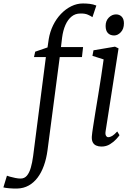

<svg xmlns="http://www.w3.org/2000/svg" viewBox="-124 -835 770 1107"><path d="M157 -609.5Q164 -652 182.2 -689.2Q200.5 -726.5 227.5 -754.8Q254.5 -783 287 -799Q319.5 -815 354 -815Q373.5 -815 393.2 -812.8Q413 -810.5 431.5 -803L409 -736Q399.5 -743 382.2 -750.5Q365 -758 338.5 -757Q310 -757 288.5 -739.5Q267 -722 253.2 -690.8Q239.5 -659.5 234 -618L227.5 -563.5H355L348.5 -506H220.5L150 31Q143.5 80 129 120.2Q114.5 160.5 92.5 189.5Q70.5 218.5 41.2 234.8Q12 251 -24 252Q-48 252.5 -71 250.5Q-94 248.5 -104.5 245.5L-84 178Q-81 179.5 -67.2 183.5Q-53.5 187.5 -36 191Q-18.5 194.5 -5.5 194.5Q17 194.5 31 178Q45 161.5 53.5 132.2Q62 103 67 65L140.5 -506H72L79 -537L150 -561.5ZM461 10Q444 10 430.8 4.2Q417.5 -1.5 410.8 -14.5Q404 -27.5 405.5 -49Q407 -68 412.8 -104.8Q418.5 -141.5 426.2 -189.5Q434 -237.5 442.8 -290.5Q451.5 -343.5 459.5 -395.8Q467.5 -448 473.5 -492.5L409 -513L415 -545L539 -566L559.5 -556L485 -79Q482 -61 487.2 -52.5Q492.5 -44 499.5 -44Q510.5 -44 522.8 -51.2Q535 -58.5 552 -77L565 -55.5Q560.5 -48.5 546.2 -32.8Q532 -17 510.2 -3.5Q488.5 10 461 10ZM534 -630.5Q511.5 -630.5 498.2 -644.2Q485 -658 485 -685.5Q485 -715 503.2 -733.5Q521.5 -752 545 -752Q565 -752 577.8 -738.8Q590.5 -725.5 590.5 -700.5Q590.5 -668.5 572.8 -649.5Q555 -630.5 534 -630.5Z"/></svg>

Font: Merriweather Light
Style: Italic
Weight: 300
Italic angle: -7.8°
Designer: Eben Sorkin
Foundry: Eben Sorkin
Version: Version 2.101